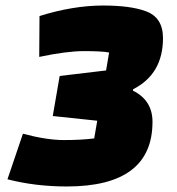

<svg xmlns="http://www.w3.org/2000/svg" viewBox="-20 -660 640 695"><path d="M364 -405 375 -470Q348 -475 284.5 -475Q221 -475 122 -454L123 -602Q245 -640 353 -640Q451 -640 506 -620Q570 -598 570 -522Q570 -392 462 -337L461 -332Q532 -297 532 -219Q532 15 222 15Q108 15 7 -11L63 -176Q149 -153 211.5 -153Q274 -153 321 -159L332 -223L171 -240L196 -385Z"/></svg>

Font: Changa One
Style: Italic
Weight: 400
Italic angle: -12°
Designer: Eduardo Rodriguez Tunni
Foundry: Eduardo Rodriguez Tunni
Version: Version 1.003